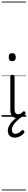

<svg xmlns="http://www.w3.org/2000/svg" viewBox="-20 -1435 341 2360"><path d="M192 17Q171 17 155.5 10.5Q140 4 129 -8Q118 -20 112.5 -38.5Q107 -57 107 -82V-496Q107 -506 113 -510.5Q119 -515 132 -515Q146 -515 152.5 -510.5Q159 -506 159 -496V-94Q159 -74 163.5 -60Q168 -46 177.5 -38.5Q187 -31 202 -31Q213 -31 223 -34.5Q233 -38 243 -45.5Q253 -53 263 -63Q269 -69 275.5 -68Q282 -67 288 -59Q293 -54 295 -48Q297 -42 292 -35Q281 -20 264.5 -8Q248 4 229.5 10.5Q211 17 192 17ZM130 -683Q108 -683 97.5 -695Q87 -707 87 -732Q87 -757 97.5 -769.5Q108 -782 130 -782Q152 -782 163 -769.5Q174 -757 174 -732Q174 -707 163 -695Q152 -683 130 -683ZM161 257Q124 257 100 235Q76 213 76 170Q76 145 86 122Q96 99 114 76.5Q132 54 156.5 32.5Q181 11 210 -10H255V-5Q231 13 208 32.5Q185 52 166.5 73Q148 94 137 115Q126 136 126 158Q126 184 137 197Q148 210 168 210Q184 210 204.5 200.5Q225 191 244 170Q251 164 258 163.5Q265 163 271 169Q279 175 280 183.5Q281 192 276 199Q263 217 243.5 230Q224 243 202.5 250Q181 257 161 257ZM0 895H301V905H0ZM0 -20H301V0H0ZM0 -505H301V-500H0ZM0 -1415H301V-1405H0Z"/></svg>

Font: Playwrite BE WAL Guides
Style: Regular
Weight: 400
Designer: Veronika Burian, José Scaglione
Foundry: TypeTogether
Version: Version 1.003